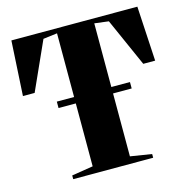

<svg xmlns="http://www.w3.org/2000/svg" viewBox="-108 -847 930 951"><g transform="rotate(-15 356.5 -371.5)"><path d="M261 -36.5V-718.5L189 -709.5L77.5 -462H17.5L33.5 -743H679.5L695.5 -462H634.5L524.5 -709.5L452 -718.5V-36.5L561.5 -19V0H151.5V-19ZM547.5 -392V-359H172.5V-392Z"/></g></svg>

Font: Merriweather 144pt Black
Style: Regular
Weight: 900
Version: Version 2.100